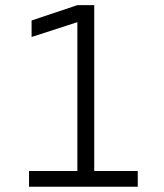

<svg xmlns="http://www.w3.org/2000/svg" viewBox="-20 -713 626 733"><path d="M90.8 0H505.9V-60.1H339.8V-693.4H275.4L100.6 -634.8V-571.8L275.4 -628.4V-60.1H90.8Z"/></svg>

Font: Cascadia Code Light
Style: Regular
Weight: 300
Monospace: yes
Designer: Aaron Bell
Foundry: Saja Typeworks
Version: Version 2404.023